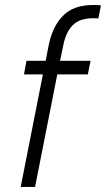

<svg xmlns="http://www.w3.org/2000/svg" viewBox="-20 -741 420 761"><path d="M173 -562Q189 -642 236.5 -685Q284 -728 380 -720L370 -668Q304 -673 273 -645.5Q242 -618 231 -562L218 -500H339L328 -446H207L119 0H62L150 -446H75L85 -500H161Z"/></svg>

Font: Albert Sans Light
Style: Italic
Weight: 300
Italic angle: -11.25°
Designer: Andreas Rasmussen
Foundry: a.Foundry
Version: Version 1.025